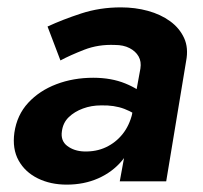

<svg xmlns="http://www.w3.org/2000/svg" viewBox="-20 -492 550 521"><path d="M148 -136Q151 -159 166.5 -174Q182 -189 205 -197.5Q228 -206 254 -206Q290 -207 317.5 -196.5Q345 -186 371 -165L379 -228Q358 -250 320 -265.5Q282 -281 233 -281Q179 -281 133 -263.5Q87 -246 56.5 -213Q26 -180 19 -132Q13 -88 30.5 -56.5Q48 -25 82.5 -8Q117 9 161 9Q208 9 246.5 -8Q285 -25 311 -56Q337 -87 346 -129L339 -184Q331 -151 312.5 -128Q294 -105 267.5 -92.5Q241 -80 208 -81Q181 -82 162.5 -96Q144 -110 148 -136ZM144 -328Q170 -342 208.5 -357Q247 -372 292 -370Q315 -370 331.5 -361.5Q348 -353 356 -339Q364 -325 361 -306L305 0H431L485 -326Q492 -362 479.5 -389Q467 -416 441.5 -434.5Q416 -453 381.5 -462.5Q347 -472 308 -472Q251 -472 200.5 -455.5Q150 -439 109 -420Z"/></svg>

Font: Jost SemiBold
Style: Italic
Weight: 600
Italic angle: -5°
Version: Version 3.710